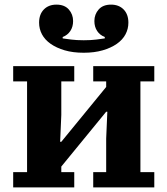

<svg xmlns="http://www.w3.org/2000/svg" viewBox="-20 -810 724 830"><path d="M37 -66H97V-458H37V-524H301V-458H245V-313L240 -197H245L439 -434V-458H383V-524H647V-458H587V-66H647V0H383V-66H439V-211L444 -327H439L245 -90V-66H301V0H37ZM342 -582Q295 -582 259.5 -592.5Q224 -603 199 -620.5Q174 -638 161.5 -661.5Q149 -685 149 -712Q149 -748 169.5 -769Q190 -790 224 -790Q259 -790 277.5 -769Q296 -748 296 -719Q296 -694 284 -676Q272 -658 251 -650V-644Q264 -642 287.5 -639Q311 -636 342 -636Q373 -636 396.5 -639Q420 -642 433 -644V-650Q412 -658 400 -676Q388 -694 388 -719Q388 -748 406.5 -769Q425 -790 460 -790Q494 -790 514.5 -769Q535 -748 535 -712Q535 -685 522.5 -661.5Q510 -638 485 -620.5Q460 -603 424 -592.5Q388 -582 342 -582Z"/></svg>

Font: IBM Plex Serif
Style: Bold
Weight: 700
Designer: Mike Abbink, Paul van der Laan, Pieter van Rosmalen
Foundry: Bold Monday
Version: Version 2.008